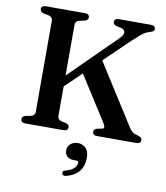

<svg xmlns="http://www.w3.org/2000/svg" viewBox="-101 -783 978 1130"><g transform="rotate(10 388.0 -218.0)"><path d="M215 -269 538 -588Q554.5 -604 559.5 -616.5Q564.5 -629 559 -637.8Q553.5 -646.5 539 -651.5L510.5 -657.5Q499.5 -661 495 -666.2Q490.5 -671.5 490.5 -679.5Q490.5 -689 497.5 -694.5Q504.5 -700 518 -700H707.5Q722 -700 728.8 -694.5Q735.5 -689 735.5 -679.5Q735.5 -671 729.8 -666.2Q724 -661.5 706 -656Q697.5 -653.5 689.5 -650Q681.5 -646.5 671 -639Q660.5 -631.5 644.5 -617Q628.5 -602.5 603 -579.5L236 -225ZM346.5 -375.5 451.5 -461.5 692.5 -82Q703.5 -65 715.2 -57Q727 -49 743 -46Q760 -41 765.5 -34.8Q771 -28.5 771 -20.5Q771 -11 764 -5.5Q757 0 742.5 0H511Q496.5 0 489.8 -5.5Q483 -11 483 -21Q483 -29 487.8 -34.5Q492.5 -40 501.5 -42.5L531 -48Q542 -50.5 542.5 -58.8Q543 -67 533.5 -82ZM265.5 -77Q265.5 -66.5 271 -59.8Q276.5 -53 288 -49.5L316 -43.5Q327.5 -39 331.8 -34Q336 -29 336 -20.5Q336 -11.5 329.5 -5.8Q323 0 309 0H81.5Q67.5 0 60.8 -5.8Q54 -11.5 54 -20.5Q54 -37.5 74 -43.5L105 -49.5Q117 -52.5 123.5 -59.5Q130 -66.5 130 -77V-623Q130 -633.5 123.5 -640.5Q117 -647.5 105 -650.5L74 -656.5Q54 -662.5 54 -679.5Q54 -689 60.8 -694.5Q67.5 -700 81.5 -700H314Q328 -700 334.5 -694.5Q341 -689 341 -679.5Q341 -662.5 321 -656.5L290 -650.5Q278.5 -647.5 272 -640.5Q265.5 -633.5 265.5 -623ZM399.5 163Q372.5 163 359 149Q345.5 135 345.5 114.5Q345.5 90 363 75Q380.5 60 406.5 60Q435.5 60 454.2 79Q473 98 473 137Q473 185.5 447.8 217.5Q422.5 249.5 371 262.5Q360.5 265 354.5 262Q348.5 259 346.5 252Q344.5 245.5 348 240Q351.5 234.5 361 232.5Q385 226.5 399.5 217Q414 207.5 421 196.2Q428 185 428 174.5Q428 163 414.5 163Z"/></g></svg>

Font: Fraunces Medium
Style: Regular
Weight: 500
Version: Version 1.000;[b76b70a41]